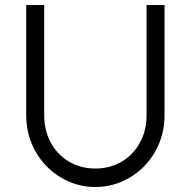

<svg xmlns="http://www.w3.org/2000/svg" viewBox="-20 -742 759 769"><path d="M157 -280V-722H85V-281Q85 -200.9 122.5 -134.9Q160 -69 224 -31Q288 7 362 7V-67Q304 -67 257.5 -94Q211 -121 184 -169.8Q157 -218.6 157 -280ZM639 -281V-722H567V-280Q567 -218.6 540 -169.8Q513 -121 466.5 -94Q420 -67 362 -67V7Q436 7 500 -31Q564 -69 601.5 -134.9Q639 -200.9 639 -281Z"/></svg>

Font: SUIT Variable
Style: Regular
Weight: 400
Designer: Sunn Youn; Korean Glyphs from Source Han Sans (Sandoll Communications; Soo-young Jang, Joo-yeon Kang)
Foundry: Sunn
Version: Version 1.150;FEAKit 1.0